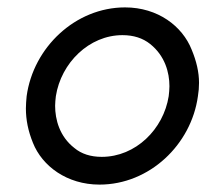

<svg xmlns="http://www.w3.org/2000/svg" viewBox="-20 -490 570 519"><path d="M52 -230C51 -219 50 -207 50 -197C50 -166 56 -136 69 -104C94 -41 161 9 249 9C384 9 497 -99 515 -230C517 -242 518 -254 518 -266C518 -295 511 -325 498 -356C473 -419 407 -470 318 -470C184 -470 70 -362 52 -230ZM131 -230C145 -320 221 -395 311 -395C341 -395 366 -387 386 -371C426 -339 438 -294 438 -257C438 -248 437 -239 436 -230C422 -141 347 -66 255 -66C225 -66 200 -74 181 -90C141 -121 129 -167 129 -204C129 -212 130 -221 131 -230Z"/></svg>

Font: Jost
Style: Italic
Weight: 400
Italic angle: -5°
Version: Version 3.710